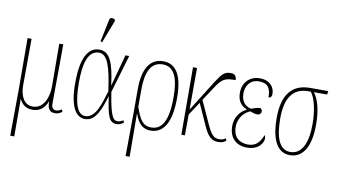

<svg xmlns="http://www.w3.org/2000/svg" viewBox="-95 -1034 2654 1503"><g transform="rotate(10 1232.0 -282.5)"><path d="M58 240H90L89 -58H90C101 -32 129 10 193 10C256 10 289 -26 310 -76H312C310 -22 328 6 371 6C392 6 412 -2 428 -15L421 -33C401 -21 389 -17 377 -17C353 -17 340 -32 340 -64L343 -536H311L313 -198C314 -110 277 -15 191 -15C121 -15 89 -82 89 -168L91 -536H59L61 -136Z M639 -605 708 -784V-796C691 -808 668 -811 663 -787L626 -611ZM611 10C698 10 733 -98 763 -197H764C786 -51 799 6 861 6C880 6 899 -1 917 -15L910 -33C895 -24 883 -17 865 -17C830 -17 808 -45 778 -235L867 -536H837L769 -285H768C745 -466 711 -545 629 -545C533 -545 487 -439 487 -257C487 -58 542 10 611 10ZM608 -13C541 -13 515 -115 515 -266C515 -429 549 -521 631 -521C695 -521 727 -435 754 -235C724 -140 694 -13 608 -13Z M975 240H1007L1005 -101H1007C1035 -17 1079 10 1131 10C1223 10 1293 -62 1293 -278C1293 -455 1240 -542 1138 -542C1025 -542 978 -442 978 -295V-104ZM1133 -15C1064 -15 1039 -62 1006 -157V-293C1006 -429 1041 -517 1138 -517C1235 -517 1265 -419 1265 -276C1265 -78 1211 -15 1133 -15Z M1376 0H1404L1405 -166L1474 -271L1552 -98C1588 -18 1619 6 1670 6C1696 6 1715 -1 1731 -15L1724 -33C1709 -22 1697 -17 1671 -17C1630 -17 1607 -42 1572 -120L1491 -298L1563 -407C1613 -483 1635 -495 1720 -495C1720 -522 1709 -543 1673 -543C1622 -543 1602 -518 1555 -444L1405 -205L1406 -536H1374Z M1898 10C1998 10 2026 -57 2026 -83C2026 -99 2022 -106 2018 -110C1995 -47 1961 -15 1902 -15C1834 -15 1784 -53 1784 -136C1784 -213 1838 -260 1876 -274C1899 -265 1915 -260 1933 -260C1954 -260 1964 -274 1964 -288C1964 -301 1956 -308 1950 -313C1931 -313 1899 -304 1879 -295C1843 -302 1798 -327 1798 -404C1798 -459 1829 -517 1903 -517C1972 -517 1997 -482 1997 -406C2014 -406 2023 -418 2023 -438C2023 -494 1983 -542 1905 -542C1831 -542 1770 -491 1770 -404C1770 -343 1796 -304 1845 -284V-281C1799 -260 1756 -210 1756 -137C1756 -40 1815 10 1898 10Z M2239 10C2350 10 2401 -98 2401 -260C2401 -381 2376 -461 2340 -508H2445L2449 -536H2305C2160 -536 2088 -443 2088 -260C2088 -85 2140 10 2239 10ZM2238 -15C2156 -15 2116 -100 2116 -260C2116 -423 2173 -508 2297 -508H2315C2350 -465 2373 -369 2373 -259C2373 -108 2329 -15 2238 -15Z"/></g></svg>

Font: Noto Serif ExtraCondensed Thin
Style: Regular
Weight: 100
Width: 2
Designer: Monotype Design Team
Foundry: Monotype Imaging Inc.
Version: Version 2.013